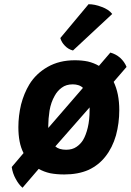

<svg xmlns="http://www.w3.org/2000/svg" viewBox="-20 -801 615 903"><path d="M332 -517.6Q258.8 -517.6 204.1 -486.3Q149.4 -455.1 118.2 -404.3Q92.8 -362.3 79.1 -309.6Q66.4 -255.9 66.4 -203.1Q66.4 -166 72.3 -135.7Q78.1 -105.5 90.8 -81.1Q72.3 -59.6 35.2 -15.6Q39.1 13.7 53.7 40Q68.4 67.4 85.9 82Q111.3 52.7 162.1 -6.8Q185.5 6.8 215.8 13.7Q246.1 19.5 282.2 19.5Q347.7 19.5 396.5 -2Q444.3 -24.4 475.6 -64.5Q508.8 -106.4 525.4 -164.1Q541 -221.7 541 -283.2Q541 -322.3 534.2 -356.4Q527.3 -389.6 514.6 -416Q535.2 -439.5 575.2 -486.3Q565.4 -510.7 544.9 -529.3Q524.4 -546.9 499 -553.7Q481.4 -533.2 445.3 -491.2Q421.9 -504.9 393.6 -511.7Q365.2 -517.6 332 -517.6ZM322.3 -404.3Q336.9 -404.3 348.6 -400.4Q361.3 -396.5 370.1 -387.7Q315.4 -325.2 207 -199.2Q207 -202.1 207 -210Q207 -240.2 212.9 -280.3Q219.7 -320.3 237.3 -350.6Q250 -374 270.5 -388.7Q291 -404.3 322.3 -404.3ZM401.4 -284.2Q401.4 -236.3 392.6 -200.2Q383.8 -164.1 370.1 -141.6Q358.4 -123 339.8 -110.4Q320.3 -96.7 291 -96.7Q275.4 -96.7 261.7 -100.6Q249 -104.5 240.2 -112.3Q293.9 -172.9 401.4 -295.9Q401.4 -293 401.4 -284.2ZM507.8 -735.4Q491.2 -756.8 458 -768.6Q425.8 -781.2 396.5 -781.2Q351.6 -727.5 263.7 -622.1Q269.5 -601.6 285.2 -585.9Q300.8 -569.3 323.2 -563.5Q384.8 -620.1 507.8 -735.4Z"/></svg>

Font: cl
Style: Bold Italic
Weight: 400
Designer: Mitja Miklavcic
Version: Version 7.504; 2011; Build 1022